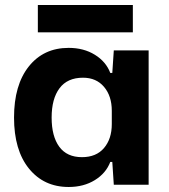

<svg xmlns="http://www.w3.org/2000/svg" viewBox="-20 -737 676 766"><path d="M254 9Q155 9 95.5 -64.5Q36 -138 36 -268Q36 -398 95 -472Q154 -546 254 -546Q314 -546 358.5 -518.5Q403 -491 420 -446H428L434 -536H573V0H434L428 -91H420Q403 -46 358.5 -18.5Q314 9 254 9ZM307 -110Q364 -110 395 -146.5Q426 -183 426 -242V-295Q426 -354 395 -390.5Q364 -427 311 -427Q249 -427 217.5 -385Q186 -343 186 -268Q186 -193 216.5 -151.5Q247 -110 307 -110ZM131 -608V-717H510V-608Z"/></svg>

Font: Mona Sans
Style: Bold
Weight: 700
Designer: Deni Anggara
Foundry: GitHub
Version: Version 2.000;Glyphs 3.2.3 (3260)